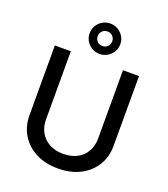

<svg xmlns="http://www.w3.org/2000/svg" viewBox="-174 -1105 1085 1239"><g transform="rotate(20 369.0 -485.5)"><path d="M547.6 -727.3H657.7V-248.9Q657.7 -172.6 621.8 -113.8Q585.9 -55 521 -21.5Q456 12.1 368.6 12.1Q281.6 12.1 216.6 -21.5Q151.6 -55 115.8 -113.8Q79.9 -172.6 79.9 -248.9V-727.3H189.6V-257.8Q189.6 -208.5 211.5 -170.1Q233.3 -131.7 273.4 -109.9Q313.6 -88.1 368.6 -88.1Q424 -88.1 464.3 -109.9Q504.6 -131.7 526.1 -170.1Q547.6 -208.5 547.6 -257.8ZM369 -774.5Q325.3 -774.5 294.6 -805Q263.8 -835.6 263.8 -878.6Q263.8 -907.3 277.9 -931.1Q291.9 -954.9 315.9 -968.9Q339.8 -983 369 -983Q397.7 -983 421.7 -968.9Q445.7 -954.9 459.9 -931.1Q474.1 -907.3 474.1 -878.6Q474.1 -849.8 459.9 -826.2Q445.7 -802.6 421.7 -788.5Q397.7 -774.5 369 -774.5ZM369 -828.8Q390.3 -828.8 404.5 -843.4Q418.7 -858 418.7 -878.6Q418.7 -899.5 404.5 -914.1Q390.3 -928.6 369 -928.6Q347.7 -928.6 333.3 -914.1Q318.9 -899.5 318.9 -878.6Q318.9 -858 333.1 -843.2Q347.3 -828.5 369 -828.8Z"/></g></svg>

Font: InterMG Medium
Style: Regular
Weight: 500
Designer: Rasmus Andersson
Foundry: rsms
Version: Version 3.019;December 26, 2023;FontCreator 15.0.0.2955 64-b